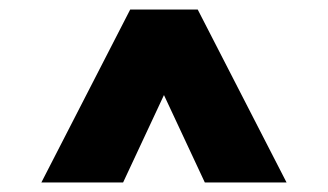

<svg xmlns="http://www.w3.org/2000/svg" viewBox="-20 -718 690 404"><path d="M67 -334 254 -698H396L583 -334H411L325 -518L239 -334Z"/></svg>

Font: Azeret Mono Thin ExtraBold
Style: Regular
Weight: 800
Version: Version 1.002